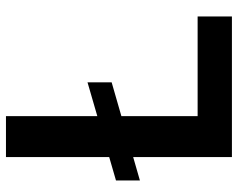

<svg xmlns="http://www.w3.org/2000/svg" viewBox="-94 -672 767 618"><g transform="rotate(-90 289.0 -363.5)"><path d="M332.4 -464.8V-387.1L16.7 -296.2V-373.2ZM92 0V-727.3H223.7V-110.4H544.4V0Z"/></g></svg>

Font: InterMG SemiBold
Style: Regular
Weight: 600
Designer: Rasmus Andersson
Foundry: rsms
Version: Version 3.019;December 26, 2023;FontCreator 15.0.0.2955 64-b